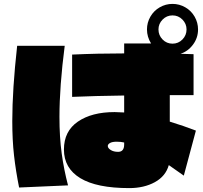

<svg xmlns="http://www.w3.org/2000/svg" viewBox="-20 -959 1040 985"><path d="M851 -335Q923 -313 985 -289L923 -58L846 -112Q830 -55 774.5 -24.5Q719 6 643 6Q476 6 392 -45Q308 -96 308 -192Q308 -286 379.5 -335Q451 -384 568 -384Q581 -384 617 -382V-469Q464 -467 350 -462V-679Q480 -685 617 -685V-736H755Q734 -770 734 -808Q734 -843 751.5 -873.5Q769 -904 799.5 -921.5Q830 -939 865 -939Q900 -939 930.5 -921.5Q961 -904 978.5 -873.5Q996 -843 996 -808Q996 -765 970.5 -730.5Q945 -696 906 -683L973 -681V-471H851ZM793 -808Q793 -778 814 -756.5Q835 -735 865 -735Q895 -735 916 -756.5Q937 -778 937 -808Q937 -837 916 -858.5Q895 -880 865 -880Q835 -880 814 -858.5Q793 -837 793 -808ZM312 -724Q285 -515 285 -360Q285 -255 296.5 -171.5Q308 -88 329 -8L78 3Q61 -82 52 -161Q43 -240 43 -338Q43 -499 68 -724ZM617 -228Q600 -232 578 -232Q556 -232 544.5 -225.5Q533 -219 533 -210Q533 -199 548 -189.5Q563 -180 586 -180Q617 -180 617 -218Z"/></svg>

Font: Dela Gothic One
Style: Regular
Weight: 400
Designer: aratakana
Foundry: aratakana
Version: Version 1.004